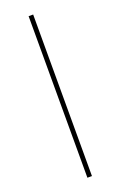

<svg xmlns="http://www.w3.org/2000/svg" viewBox="-140 -752 499 793"><g transform="rotate(-20 109.0 -355.0)"><path d="M99 0V-710H119V0Z"/></g></svg>

Font: Raleway-v4020 Thin
Style: Regular
Weight: 250
Designer: Matt McInerney, Pablo Impallari, Rodrigo Fuenzalida
Foundry: Matt McInerney, Pablo Impallari, Rodrigo Fuenzalida
Version: Version 4.020;PS 004.020;hotconv 1.0.88;makeotf.lib2.5.64775